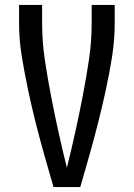

<svg xmlns="http://www.w3.org/2000/svg" viewBox="-20 -755 540 775"><path d="M196 0H304Q323 -65 341.5 -130.5Q360 -196 376.5 -261.5Q393 -327 407.5 -393.5Q422 -460 432.5 -527Q443 -594 443 -662V-735H350V-662Q350 -587 339 -513.5Q328 -440 314 -367.5Q300 -295 284 -222.5Q268 -150 250 -78Q232 -150 216 -222.5Q200 -295 186 -367.5Q172 -440 161 -513.5Q150 -587 150 -662V-735H57V-662Q57 -594 68 -527Q79 -460 93 -393.5Q107 -327 123.5 -261.5Q140 -196 158.5 -130.5Q177 -65 196 0Z"/></svg>

Font: Iosevka SS08 Medium
Style: Regular
Weight: 500
Monospace: yes
Designer: Belleve Invis
Foundry: Belleve Invis
Version: Version 3.4.3; ttfautohint (v1.8.3)